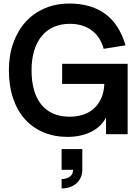

<svg xmlns="http://www.w3.org/2000/svg" viewBox="-20 -755 778 1080"><path d="M576.5 -95Q564.5 -69.5 543.2 -49Q522 -28.5 494 -14.2Q466 0 432 7.5Q398 15 360.5 15Q286 15 225 -10.5Q164 -36 120.8 -84Q77.5 -132 53.8 -201.8Q30 -271.5 30 -360Q30 -444.5 54.8 -513.5Q79.5 -582.5 124 -631.8Q168.5 -681 231.2 -708Q294 -735 369.5 -735Q493.5 -735 572.5 -676.5Q651.5 -618 686 -500L563 -480.5Q545.5 -547.5 495.8 -584.2Q446 -621 373 -621Q322.5 -621 282.5 -603.5Q242.5 -586 214.8 -552.2Q187 -518.5 172.2 -470Q157.5 -421.5 157.5 -359Q157.5 -297.5 171.2 -249Q185 -200.5 212.2 -167Q239.5 -133.5 279.5 -116Q319.5 -98.5 372 -98.5Q413.5 -98.5 448.5 -110.2Q483.5 -122 509 -145.2Q534.5 -168.5 549.8 -203Q565 -237.5 567 -283H329.5V-396H698V0H576.5ZM326.5 252.5Q338 252.5 352.8 248.5Q367.5 244.5 379.2 232.8Q391 221 391 200H326.5V83.5H443V200Q443 231.5 428 255.2Q413 279 386.5 292Q360 305 326.5 305Z"/></svg>

Font: Vela Sans Bd
Style: Bold
Weight: 700
Designer: Principal design: Mikhail Sharanda - project Manrope.
Design modification: Ravid Balaliev
Foundry: Mikhail Sharanda
Version: Version 1.001